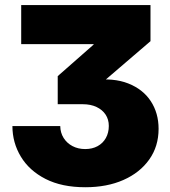

<svg xmlns="http://www.w3.org/2000/svg" viewBox="-20 -748 688 778"><path d="M325.7 10.7Q230.5 10.7 164.6 -22.9Q98.6 -56.6 64.5 -113.3Q30.3 -169.9 30.3 -237.3H224.1Q224.6 -210 237.8 -189Q251 -168 273.7 -156Q296.4 -144 325.2 -144Q354 -144 375.5 -155.8Q397 -167.5 408.9 -188.7Q420.9 -210 420.9 -237.8Q420.9 -263.7 408 -283.4Q395 -303.2 371.1 -314.5Q347.2 -325.7 315.9 -325.7H213.9V-439.5L359.4 -567.4V-569.3H65.9V-727.5H589.8V-581.1L354 -378.9V-422.9Q439.5 -433.6 499.5 -409.9Q559.6 -386.2 591.1 -337.9Q622.6 -289.6 622.6 -226.1Q622.6 -154.8 584.7 -101.6Q546.9 -48.3 480.2 -18.8Q413.6 10.7 325.7 10.7Z"/></svg>

Font: Inter 24pt Black
Style: Regular
Weight: 900
Designer: Rasmus Andersson
Foundry: rsms
Version: Version 4.001;git-66647c0bb